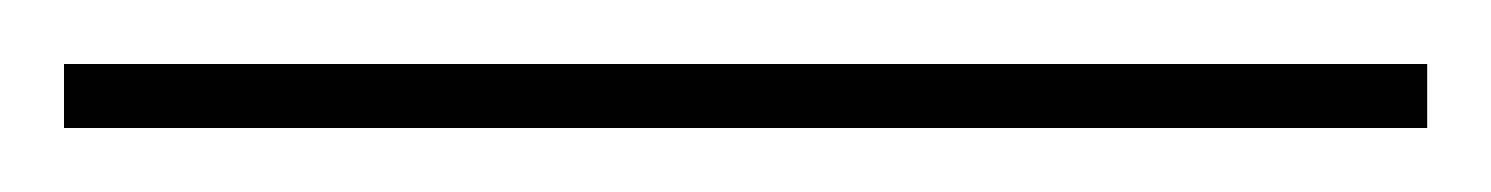

<svg xmlns="http://www.w3.org/2000/svg" viewBox="-24 -812 466 60"><path d="M-4 -772H422V-792H-4Z"/></svg>

Font: Noto Serif Display SemiCondensed ExtraLight
Style: Regular
Weight: 200
Width: 4
Designer: Monotype Design Team
Foundry: Monotype Imaging Inc.
Version: Version 2.009